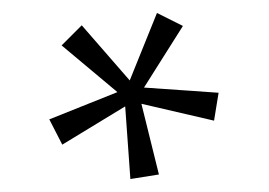

<svg xmlns="http://www.w3.org/2000/svg" viewBox="-20 -746 415 296"><path d="M181 -470 225 -477 198 -586 310 -560 317 -603 202 -611 262 -706 222 -726 180 -622 106 -707 75 -676 161 -604 56 -562 76 -523 173 -582Z"/></svg>

Font: MV Cash Light
Style: Regular
Weight: 300
Designer: Rodrigo Fuenzalida
Foundry: fragTYPE
Version: Version 1.100;Glyphs 3.1.2 (3151)